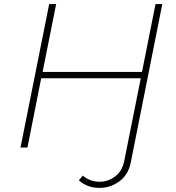

<svg xmlns="http://www.w3.org/2000/svg" viewBox="-20 -720 857 937"><path d="M384 137Q419 167 466 167Q508 167 542 141Q576 115 586 67L667 -338H181L114 0H80L220 -700H254L188 -369H673L739 -700H772L618 74Q606 133 562.5 165Q519 197 465 197Q436 197 410 187.5Q384 178 365 160Z"/></svg>

Font: Montserrat Alternates ExLight
Style: Italic
Weight: 275
Italic angle: -11.3°
Designer: Julieta Ulanovsky
Foundry: Julieta Ulanovsky
Version: Version 7.200